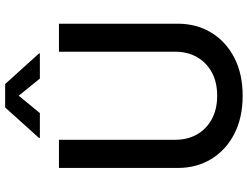

<svg xmlns="http://www.w3.org/2000/svg" viewBox="-132 -852 995 772"><g transform="rotate(-90 366.0 -466.5)"><path d="M366.7 11.2Q278.8 11.2 213.6 -22.2Q148.4 -55.7 112.3 -114.7Q76.2 -173.8 76.2 -250V-727.5H189.5V-259.3Q189.5 -210.4 210.9 -172.6Q232.4 -134.8 272.2 -113Q312 -91.3 366.7 -91.3Q421.4 -91.3 460.9 -113Q500.5 -134.8 522 -172.6Q543.5 -210.4 543.5 -259.3V-727.5H656.2V-250Q656.2 -173.8 620.1 -114.7Q584 -55.7 519 -22.2Q454.1 11.2 366.7 11.2ZM296.9 -804.2H196.8V-807.6L319.3 -943.8H413.6L536.6 -807.6V-804.2H435.5L366.7 -889.2Z"/></g></svg>

Font: V-Inter
Style: Medium-500
Weight: 500
Designer: Rasmus Andersson
Foundry: rsms
Version: Version 4.000;git-4146feb